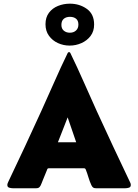

<svg xmlns="http://www.w3.org/2000/svg" viewBox="-20 -1000 734 1020"><path d="M47.4 0Q39.1 0 29.1 -2.9Q19 -5.9 19 -17.1Q19 -22.5 21 -27.1Q22.9 -31.7 24.9 -36.1Q69.3 -129.4 113 -222.7Q156.7 -315.9 199.2 -409.7Q234.4 -486.8 268.6 -564.7Q302.7 -642.6 339.8 -718.8Q342.3 -723.1 346.7 -723.1Q351.6 -723.1 353.5 -718.8Q390.6 -642.6 424.8 -564.7Q459 -486.8 494.1 -409.7Q537.1 -315.4 580.8 -222.4Q624.5 -129.4 668.9 -36.1Q671.4 -31.7 673.1 -27.1Q674.8 -22.5 674.8 -17.1Q674.8 -5.9 664.8 -2.9Q654.8 0 646.5 0H488.8Q479 0 474.1 -4.2Q469.2 -8.3 465.3 -16.6Q456.1 -36.6 449.7 -58.3Q443.4 -80.1 435.1 -100.6Q432.6 -106 427.7 -106H238.3Q233.9 -106 231.4 -102.1Q231 -101.6 231 -100.8Q231 -100.1 230.5 -99.1Q224.6 -84.5 218.5 -69.8Q212.4 -55.2 206.5 -40.5Q204.1 -34.7 201.7 -28.1Q199.2 -21.5 196.3 -15.6Q192.4 -7.8 187.5 -3.9Q182.6 0 173.3 0ZM287.6 -244.1H384.8Q373.5 -277.3 362.1 -310.5Q350.6 -343.8 339.4 -376.5Q326.7 -343.8 313.7 -310.5Q300.8 -277.3 287.6 -244.1ZM221.7 -871.1Q221.7 -907.7 240 -932.1Q258.3 -956.5 288.1 -968.5Q317.9 -980.5 351.1 -980.5Q402.3 -980.5 441.2 -952.9Q480 -925.3 480 -869.6Q480 -834 461.2 -809.1Q442.4 -784.2 412.6 -771Q382.8 -757.8 350.1 -757.8Q316.9 -757.8 287.6 -771.2Q258.3 -784.7 240 -810.1Q221.7 -835.4 221.7 -871.1ZM306.2 -867.7Q306.2 -847.7 319.1 -836.9Q332 -826.2 351.1 -826.2Q371.1 -826.2 383.8 -837.9Q396.5 -849.6 396.5 -869.6Q396.5 -890.6 384 -900.6Q371.6 -910.6 351.6 -910.6Q331.1 -910.6 318.6 -899.9Q306.2 -889.2 306.2 -867.7Z"/></svg>

Font: Belanosima SemiBold
Style: Regular
Weight: 600
Designer: The DocRepair Project, Santiago Orozco
Foundry: Google
Version: Version 2.000